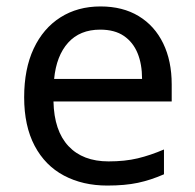

<svg xmlns="http://www.w3.org/2000/svg" viewBox="-20 -566 604 596"><path d="M292 -546Q361 -546 410.5 -516Q460 -486 486.5 -431.5Q513 -377 513 -304V-251H146Q148 -160 192.5 -112.5Q237 -65 317 -65Q368 -65 407.5 -74.5Q447 -84 489 -102V-25Q448 -7 408 1.5Q368 10 313 10Q237 10 178.5 -21Q120 -52 87.5 -113.5Q55 -175 55 -264Q55 -352 84.5 -415Q114 -478 167.5 -512Q221 -546 292 -546ZM291 -474Q228 -474 191.5 -433.5Q155 -393 148 -321H421Q421 -367 407 -401Q393 -435 364.5 -454.5Q336 -474 291 -474Z"/></svg>

Font: hexugurmukhi05
Style: Book
Weight: 400
Designer: Jelle Bosma - Monotype Design Team
Foundry: Monotype Imaging Inc.
Version: Version 2.003